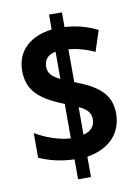

<svg xmlns="http://www.w3.org/2000/svg" viewBox="-90 -819 681 938"><g transform="rotate(-10 250.0 -350.5)"><path d="M220 -41V58H284V-43C398 -61 459 -132 459 -227C459 -327 392 -372 284 -413V-576C326 -572 371 -560 412 -540L446 -643C395 -669 341 -683 284 -686V-759H220V-685C116 -673 43 -613 43 -511C43 -415 96 -365 220 -316V-145C161 -148 93 -174 46 -202V-80C95 -57 156 -43 220 -41ZM220 -575V-440C179 -460 162 -478 162 -510C162 -544 180 -568 220 -575ZM284 -152V-289C323 -271 342 -251 342 -219C342 -186 324 -162 284 -152Z"/></g></svg>

Font: Noto Sans Armenian Condensed
Style: Bold
Weight: 700
Width: 3
Designer: Monotype Design Team
Foundry: Monotype Imaging Inc.
Version: Version 2.008